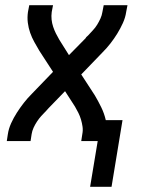

<svg xmlns="http://www.w3.org/2000/svg" viewBox="-20 -540 540 735"><path d="M325 175 354 0H291L295 -26Q298 -41 296 -55Q294 -69 290 -82.5Q286 -96 280 -108Q274 -120 267 -132L229 -191L166 -126Q164 -123 161.5 -121Q159 -119 157 -116Q147 -106 138 -96Q129 -86 121.5 -74.5Q114 -63 108.5 -51Q103 -39 101 -26L97 0H6L10 -26Q13 -47 22.5 -68Q32 -89 44.5 -108.5Q57 -128 71 -146Q85 -164 102 -181L183 -265L131 -345Q121 -362 111.5 -379Q102 -396 95.5 -414.5Q89 -433 86.5 -453Q84 -473 87 -494L92 -520H183L178 -494Q176 -479 177.5 -465Q179 -451 183.5 -437.5Q188 -424 194 -412Q200 -400 207 -388L244 -329L308 -394Q309 -397 311.5 -399Q314 -401 317 -404Q326 -414 335.5 -424Q345 -434 352 -445.5Q359 -457 364.5 -469Q370 -481 372 -494L377 -520H468L463 -494Q460 -473 450.5 -452Q441 -431 429 -411.5Q417 -392 403 -374Q389 -356 372 -339L291 -255L343 -175Q356 -153 367.5 -129.5Q379 -106 385 -80H449L407 175Z"/></svg>

Font: Iosevka Curly Medium
Style: Italic
Weight: 500
Italic angle: -9°
Monospace: yes
Designer: Belleve Invis
Foundry: Belleve Invis
Version: Version 22.1.2; ttfautohint (v1.8.4)